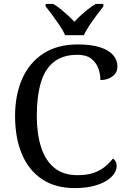

<svg xmlns="http://www.w3.org/2000/svg" viewBox="-20 -951 654 981"><path d="M361 10Q262 10 194 -36Q126 -82 91.5 -164.5Q57 -247 57 -358Q57 -466 93.5 -548.5Q130 -631 201.5 -677.5Q273 -724 378 -724Q446 -724 491 -709.5Q536 -695 558 -669.5Q580 -644 580 -612Q580 -580 555 -561Q530 -542 493 -542Q493 -573 482 -602.5Q471 -632 445.5 -651.5Q420 -671 376 -671Q301 -671 255 -634.5Q209 -598 188.5 -528Q168 -458 168 -358Q168 -269 189.5 -200.5Q211 -132 257 -94Q303 -56 376 -56Q425 -56 459 -68Q493 -80 516.5 -99.5Q540 -119 557 -141Q565 -136 570.5 -126.5Q576 -117 576 -102Q576 -83 563 -63.5Q550 -44 524 -27.5Q498 -11 457.5 -0.5Q417 10 361 10ZM313 -771Q303 -794 285 -820.5Q267 -847 248 -873Q229 -899 213 -918V-931H252Q271 -920 290 -904.5Q309 -889 327 -872.5Q345 -856 360 -840Q375 -856 393 -872.5Q411 -889 430.5 -904.5Q450 -920 469 -931H508V-918Q493 -899 473.5 -873Q454 -847 436.5 -820.5Q419 -794 408 -771Z"/></svg>

Font: Noto Serif Sinhala
Style: Regular
Weight: 400
Designer: Jelle Bosma - Monotype Design Team
Foundry: Monotype Imaging Inc.
Version: Version 2.006